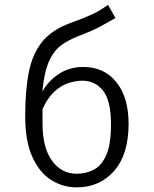

<svg xmlns="http://www.w3.org/2000/svg" viewBox="-20 -787 655 817"><path d="M439.5 -766.7 471.3 -710.3Q448.7 -696.9 411 -676.4Q373.3 -655.9 313.3 -633.3Q272.3 -617.4 240.8 -594.6Q209.2 -571.8 188.7 -526.4Q168.2 -481 160 -396.9Q186.2 -443.6 231.3 -472.8Q276.4 -502.1 334.4 -502.1Q423.1 -502.1 475.1 -437.4Q527.2 -372.8 527.2 -260Q527.2 -130.3 465.9 -60Q404.6 10.3 306.2 10.3Q247.2 10.3 197.4 -21.3Q147.7 -52.8 117.4 -119.7Q87.2 -186.7 87.2 -292.8Q87.2 -405.1 103.3 -483.1Q119.5 -561 161 -611Q202.6 -661 278.5 -688.7Q336.4 -709.7 371.3 -725.6Q406.2 -741.5 439.5 -766.7ZM161 -260Q161 -158.5 201.3 -103.1Q241.5 -47.7 306.2 -47.7Q346.2 -47.7 379.2 -64.9Q412.3 -82.1 432.3 -127.4Q452.3 -172.8 452.3 -256.4Q452.3 -360 418.2 -401.8Q384.1 -443.6 330.8 -443.6Q301.5 -443.6 270.5 -433.3Q239.5 -423.1 211 -396.9Q182.6 -370.8 161 -323.1Z"/></svg>

Font: Fira Code Light
Style: Regular
Weight: 300
Monospace: yes
Designer: Carrois Corporate, Edenspiekermann AG, Nikita Prokopov
Foundry: Carrois Corporate, Edenspiekermann AG, Nikita Prokopov
Version: Version 6.000; ttfautohint (v1.8.2) -l 8 -r 50 -G 200 -x 14 